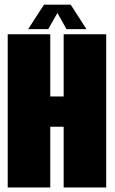

<svg xmlns="http://www.w3.org/2000/svg" viewBox="-20 -826 506 846"><path d="M14 0H201.5V-267.5H260.5V0H448V-675H260.5V-401H201.5V-675H14ZM104 -697.5H192.5L233 -769L273 -697.5H361L291.5 -805.5H174Z"/></svg>

Font: Anybody ExtraCondensed Black
Style: Regular
Weight: 900
Width: 2
Version: Version 1.113;gftools[0.9.25]